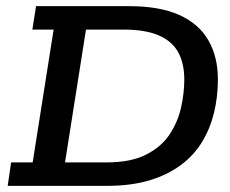

<svg xmlns="http://www.w3.org/2000/svg" viewBox="-20 -603 747 623"><path d="M5 0 16 -76H86L154 -507H85L97 -583H399Q498 -583 561.5 -554.5Q625 -526 656 -472.5Q687 -419 687 -345Q687 -289 674.5 -237.5Q662 -186 636 -143Q610 -100 567.5 -68Q525 -36 465.5 -18Q406 0 328 0ZM191 -76H325Q404 -76 453.5 -101Q503 -126 530 -166.5Q557 -207 567.5 -254Q578 -301 578 -345Q578 -397 558.5 -433Q539 -469 495.5 -488Q452 -507 380 -507H259Z"/></svg>

Font: Rokkitt Medium
Style: Italic
Weight: 500
Italic angle: -9°
Designer: Vernon Adams
Foundry: Vernon Adams
Version: Version 3.103